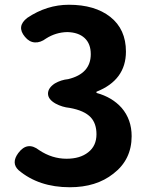

<svg xmlns="http://www.w3.org/2000/svg" viewBox="-20 -774 629 808"><path d="M274 14Q143 14 58 -58Q26 -88 57 -130Q95 -181 145 -142Q199 -106 260 -106Q317 -106 351 -133Q386 -160 386 -209Q386 -254 362 -280Q335 -309 273 -320Q242 -323 214 -338Q182 -356 182 -380Q182 -404 211 -423Q237 -438 267 -441Q362 -464 362 -546Q362 -590 336 -614Q310 -638 263 -639Q215 -638 174 -612Q150 -594 126.5 -595.5Q103 -597 85 -619Q48 -663 95 -699Q177 -754 270 -754Q379 -754 444 -703Q510 -651 510 -557Q510 -437 386 -388V-383Q452 -365 492 -320Q534 -271 534 -201Q534 -102 457 -43Q385 14 274 14Z"/></svg>

Font: GenSenRounded JP B
Style: Regular
Weight: 700
Version: Version 1.501;PS 1;hotconv 16.6.51;makeotf.lib2.5.65220